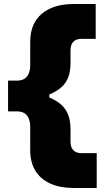

<svg xmlns="http://www.w3.org/2000/svg" viewBox="-20 -803 530 953"><path d="M345 130Q278 130 229.8 108.2Q181.5 86.5 155.8 44.8Q130 3 130 -57Q130 -68.5 130 -80.2Q130 -92 130 -103.5Q130 -115 130 -126.5Q130 -138 130 -149.8Q130 -161.5 130 -173Q130 -198 122.5 -215.2Q115 -232.5 100.8 -241.2Q86.5 -250 66 -250H20V-403H66Q86.5 -403 100.8 -411.8Q115 -420.5 122.5 -437.8Q130 -455 130 -480Q130 -491.5 130 -503.2Q130 -515 130 -526.5Q130 -538 130 -549.5Q130 -561 130 -572.8Q130 -584.5 130 -596Q130 -686 187.2 -734.5Q244.5 -783 345 -783H455V-610Q432.5 -610 413.8 -610Q395 -610 382 -610Q357.5 -610 343.8 -595.5Q330 -581 330 -553V-490Q330 -450 319.2 -420.8Q308.5 -391.5 285.2 -370.5Q262 -349.5 225 -334V-319Q262 -304 285.2 -282.2Q308.5 -260.5 319.2 -231Q330 -201.5 330 -163V-100Q330 -72.5 343.8 -57.8Q357.5 -43 382 -43Q395 -43 414.8 -43Q434.5 -43 460 -43V130Z"/></svg>

Font: Commissioner Thin Black
Style: Regular
Weight: 900
Version: Version 1.000